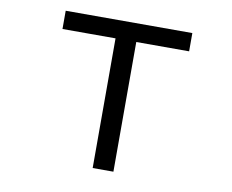

<svg xmlns="http://www.w3.org/2000/svg" viewBox="-81 -853 1162 961"><g transform="rotate(10 500.0 -373.0)"><path d="M447.3 2.9V-656.2H177.7V-749H821.3V-656.2H552.7V2.9Z"/></g></svg>

Font: Kosugi
Style: Regular
Weight: 400
Version: Version 4.002